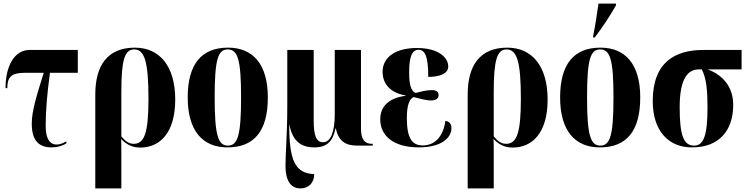

<svg xmlns="http://www.w3.org/2000/svg" viewBox="-20 -816 4191 1076"><path d="M270 10C301 10 332 1 352 -13V-24C332 -12 313 -6 297 -6C258 -6 236 -41 236 -109C236 -197 244 -290 260 -408H416V-536H146C61 -536 11 -447 11 -322H21C21 -385 44 -408 120 -408H225C187 -285 158 -196 158 -124C158 -32 194 10 270 10Z M514 240H660V49C660 13 660 -17 659 -37C685 -10 717 11 766 11C875 11 962 -70 962 -258C962 -445 875 -549 736 -549C582 -549 514 -449 514 -286ZM729 -10C697 -10 677 -32 660 -52V-301C660 -478 678 -539 732 -539C791 -539 812 -468 812 -261C812 -70 789 -10 729 -10Z M1255 10C1404 10 1481 -81 1481 -270C1481 -457 1397 -549 1258 -549C1109 -549 1032 -457 1032 -270C1032 -82 1116 10 1255 10ZM1257 0C1202 0 1183 -59 1183 -270C1183 -481 1201 -539 1256 -539C1313 -539 1331 -481 1331 -270C1331 -59 1313 0 1257 0Z M1663 240C1712 240 1741 206 1741 160C1634 155 1600 85 1601 -122C1617 -32 1660 10 1742 10C1816 10 1846 -28 1860 -96H1862C1877 -26 1915 0 1982 0H2069V-10H2064C2024 -10 2003 -34 2003 -96V-536H1856V-175C1856 -79 1834 -19 1791 -19C1754 -19 1738 -51 1738 -141V-536H1590V-226C1590 -58 1580 33 1580 113C1580 208 1618 240 1663 240Z M2327 10C2457 10 2510 -46 2510 -98C2510 -121 2499 -135 2476 -139C2463 -43 2411 -1 2349 -1C2287 -1 2260 -45 2260 -155C2260 -228 2275 -262 2298 -272C2330 -264 2368 -253 2395 -253C2422 -253 2438 -263 2438 -283C2438 -304 2422 -311 2398 -311C2370 -311 2336 -302 2309 -295C2282 -308 2273 -342 2273 -412C2273 -498 2289 -537 2326 -537C2363 -537 2380 -497 2380 -385C2441 -385 2492 -402 2492 -443C2492 -492 2440 -547 2316 -547C2200 -547 2124 -498 2124 -413C2124 -356 2158 -297 2253 -281V-279C2167 -268 2111 -226 2111 -147C2111 -57 2183 10 2327 10Z M2601 240H2747V49C2747 13 2747 -17 2746 -37C2772 -10 2804 11 2853 11C2962 11 3049 -70 3049 -258C3049 -445 2962 -549 2823 -549C2669 -549 2601 -449 2601 -286ZM2816 -10C2784 -10 2764 -32 2747 -52V-301C2747 -478 2765 -539 2819 -539C2878 -539 2899 -468 2899 -261C2899 -70 2876 -10 2816 -10Z M3304 -606H3313C3356 -663 3397 -724 3432 -786V-796H3334C3326 -739 3316 -672 3304 -614ZM3342 10C3491 10 3568 -81 3568 -270C3568 -457 3484 -549 3345 -549C3196 -549 3119 -457 3119 -270C3119 -82 3203 10 3342 10ZM3344 0C3289 0 3270 -59 3270 -270C3270 -481 3288 -539 3343 -539C3400 -539 3418 -481 3418 -270C3418 -59 3400 0 3344 0Z M3858 10C4009 10 4089 -83 4089 -228C4089 -329 4031 -396 3946 -427H4136V-536H3921C3768 -536 3638 -471 3638 -250C3638 -87 3722 10 3858 10ZM3870 0C3811 0 3789 -57 3789 -216C3789 -376 3835 -427 3896 -427H3913C3939 -377 3945 -308 3945 -216C3945 -58 3924 0 3870 0Z"/></svg>

Font: Noto Serif Display Condensed Extra
Style: Regular
Weight: 800
Width: 3
Designer: Monotype Design Team
Foundry: Monotype Imaging Inc.
Version: Version 1.900